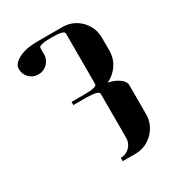

<svg xmlns="http://www.w3.org/2000/svg" viewBox="-181 -581 938 1009"><g transform="rotate(-30 288.0 -76.5)"><path d="M38.1 -384.8Q38.1 -416 83 -439Q126.5 -460.9 191.9 -460.9H346.2Q410.2 -460.9 455.1 -416Q499 -370.6 499 -308.1V-231Q499 -167 454.1 -122.1Q432.6 -100.6 407.2 -88.9Q429.7 -85 454.1 -73.2Q499 -50.3 499 -19V153.8Q499 218.3 454.1 263.2Q409.2 308.1 346.2 308.1H269V288.1Q301.3 288.1 323.2 266.1Q346.2 243.2 346.2 210.9V-57.1Q346.2 -75.7 269 -77.1H191.9V-96.2H269Q346.2 -96.2 346.2 -115.2V-422.9Q346.2 -441.9 269 -441.9Q191.9 -441.9 191.9 -422.9V-384.8Q191.9 -353 168.9 -330.1Q147 -308.1 115.2 -308.1Q82 -308.1 60.1 -330.1Q38.1 -352.1 38.1 -384.8Z"/></g></svg>

Font: Hjet
Style: Regular
Weight: 400
Designer: T. Christopher White
Version: Version 1.2